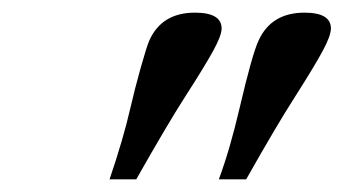

<svg xmlns="http://www.w3.org/2000/svg" viewBox="-20 -743 540 302"><path d="M152.3 -460.9Q173.8 -523.9 185.1 -573.2Q191.9 -603 201.4 -636.7Q210.9 -670.4 214.8 -679.2Q234.4 -723.1 286.6 -723.1Q328.6 -723.1 328.6 -698.2Q328.6 -687.5 315.9 -664.1Q303.2 -640.6 270.5 -589.8Q242.7 -546.4 194.3 -460.9ZM324.2 -460.9Q341.8 -508.3 356.9 -573.2Q376.5 -657.2 386.7 -679.2Q406.7 -723.1 459 -723.1Q500.5 -723.1 500.5 -698.2Q500.5 -687 487.8 -663.3Q475.1 -639.6 443.4 -589.8Q415.5 -546.4 367.2 -460.9Z"/></svg>

Font: Elstob 10pt
Style: Italic
Weight: 400
Italic angle: -20°
Designer: Peter S. Baker
Version: Version 1.015